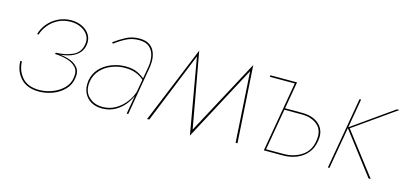

<svg xmlns="http://www.w3.org/2000/svg" viewBox="-51 -827 2549 1190"><g transform="rotate(15 1223.5 -232.0)"><path d="M257 -251Q316 -252 362.5 -272.5Q409 -293 419 -344Q426 -378 411 -404Q396 -430 366 -445Q336 -460 298 -460Q254 -460 218.5 -442Q183 -424 159 -394.5Q135 -365 125 -332H115Q125 -369 151 -400.5Q177 -432 215.5 -451Q254 -470 299 -470Q339 -470 371 -454Q403 -438 419.5 -409.5Q436 -381 429 -343Q422 -308 397.5 -286.5Q373 -265 336.5 -255Q300 -245 255 -244ZM217 9Q141 9 100 -35Q59 -79 58 -145H68Q70 -84 107 -42.5Q144 -1 217 -1Q257 -1 298 -16Q339 -31 369 -60Q399 -89 405 -131Q412 -174 389.5 -197.5Q367 -221 330 -231Q293 -241 255 -242L256 -248Q302 -247 340.5 -235.5Q379 -224 400.5 -198.5Q422 -173 415 -131Q409 -86 378 -54.5Q347 -23 304 -7Q261 9 217 9Z M507 -135Q497 -72 532 -36.5Q567 -1 622 -1Q669 -1 707 -23.5Q745 -46 771.5 -82Q798 -118 808 -159H813Q803 -116 777 -77.5Q751 -39 711.5 -15Q672 9 621 9Q581 9 551 -8.5Q521 -26 506 -58.5Q491 -91 497 -136Q505 -183 535 -215Q565 -247 608.5 -264Q652 -281 697 -281Q744 -281 773.5 -267Q803 -253 823 -235L821 -226Q800 -246 769.5 -258.5Q739 -271 696 -271Q654 -271 613.5 -255.5Q573 -240 544 -209.5Q515 -179 507 -135ZM578 -404Q610 -428 650 -449.5Q690 -471 741 -470Q774 -469 795.5 -457Q817 -445 829 -424Q841 -403 844.5 -376.5Q848 -350 844 -320L789 0H779L835 -320Q840 -358 832.5 -389Q825 -420 803 -439.5Q781 -459 740 -460Q693 -461 654.5 -441Q616 -421 584 -396Z M1450 -454 1459 -495 1490 0H1478ZM1459 -494 1451 -454 1193 30 1199 -9ZM1108 -455 1112 -495 1200 -8 1193 31ZM1113 -495 1108 -455 924 -1 910 0Z M1716 -286H1830Q1875 -286 1909 -269.5Q1943 -253 1960 -221.5Q1977 -190 1969 -143Q1962 -96 1935 -64Q1908 -32 1868 -16Q1828 0 1782 0H1667L1668 -10H1783Q1849 -10 1899.5 -43.5Q1950 -77 1959 -145Q1969 -210 1930 -243Q1891 -276 1829 -276H1714ZM1577 -450 1578 -460H1749L1669 0H1659L1737 -450Z M2160 -460 2080 0H2070L2150 -460ZM2406 -459 2138 -270 2345 0H2331L2124 -271L2390 -459Z"/></g></svg>

Font: Jost Thin
Style: Italic
Weight: 200
Italic angle: -5°
Version: Version 3.710